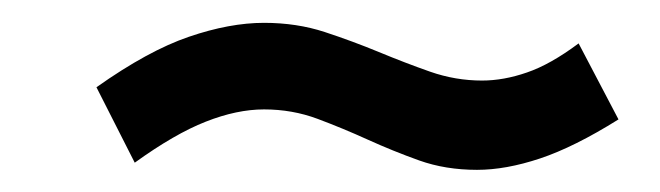

<svg xmlns="http://www.w3.org/2000/svg" viewBox="-20 -422 581 169"><path d="M64.9 -345.2Q110.4 -377.4 146.2 -389.6Q182.1 -401.9 212.4 -401.9Q241.2 -401.9 265.9 -393.8Q290.5 -385.7 313.5 -376.2Q336.4 -366.7 358.6 -358.9Q380.9 -351.1 404.3 -351.1Q423.3 -351.1 443.8 -358.2Q464.4 -365.2 489.3 -383.8L524.4 -316.9Q485.4 -292.5 455.3 -282.5Q425.3 -272.5 399.9 -272.5Q372.1 -272.5 348.9 -280.8Q325.7 -289.1 303.7 -299.1Q281.7 -309.1 259.5 -317.4Q237.3 -325.7 212.4 -325.7Q188.5 -325.7 161.1 -314.9Q133.8 -304.2 98.6 -278.8Z"/></svg>

Font: PT Astra Sans
Style: Italic
Weight: 400
Italic angle: -16°
Designer: A.Korolkova, I. Chaeva
Foundry: ParaType Ltd
Version: Version 1.001; ttfautohint (v1.6)